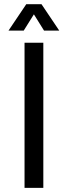

<svg xmlns="http://www.w3.org/2000/svg" viewBox="-20 -904 326 924"><path d="M188.5 -698.2V0H98.1V-698.2ZM106.4 -883.8H179.7L265.1 -756.8H191.9L143.1 -835L94.2 -756.8H21Z"/></svg>

Font: Sansation
Style: Regular
Weight: 400
Designer: Bernd Montag
Version: Version 1.301